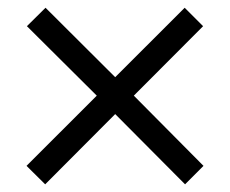

<svg xmlns="http://www.w3.org/2000/svg" viewBox="-20 -502 597 498"><path d="M231 -253.9 49.8 -434.1 98.1 -481.9 278.8 -301.8 459 -481.9 506.8 -434.1 327.1 -253.9 507.8 -71.8 460 -23.9 278.8 -206.1 97.2 -23.9 48.8 -71.8Z"/></svg>

Font: XB Khoramshahr
Style: Regular
Weight: 400
Designer: Behnam
Foundry: Irmug
Version: Version 8.005 2009